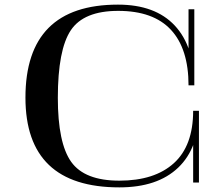

<svg xmlns="http://www.w3.org/2000/svg" viewBox="-20 -790 970 830"><path d="M820 -421V-750H795V-421ZM840 -1V-311H815V-1ZM815 -311Q815 -160 731.5 -84.5Q648 -9 496 -9Q346 -9 288 -90Q230 -171 230 -367Q230 -575 286 -659Q342 -743 491 -743Q643 -743 719 -661Q795 -579 795 -421H820Q820 -589 735.5 -679.5Q651 -770 490 -770Q90 -770 90 -368Q90 20 496 20Q661 20 750.5 -65.5Q840 -151 840 -311Z"/></svg>

Font: Solide Mirage
Style: Mono
Weight: 400
Width: 6
Designer: Jérémy Landes
Foundry: Velvetyne Type Foundry
Version: Version 1.1